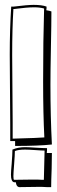

<svg xmlns="http://www.w3.org/2000/svg" viewBox="-20 -739 233 788"><path d="M133 28 58 29Q47 27 45 9H38Q25 7 25 -22Q25 -35 28 -68Q31 -107 31 -125Q54 -135 82 -135Q96 -135 126 -133Q157 -131 173 -131Q173 -129 173 -123Q172 -115 172 -111H193Q193 -92 192 -47Q190 5 190 29H173Q169 29 162.5 28.5Q156 28 153 28ZM26 -712H37Q93 -719 118 -719Q152 -719 171 -712Q171 -710 171 -705Q170 -699 170 -697Q184 -695 191 -692Q191 -644 189 -546Q187 -444 187 -393Q187 -261 193 -146Q140 -140 42 -140V-160H22V-230Q22 -278 21 -372Q20 -467 20 -515Q20 -616 26 -712ZM38 -702H35Q30 -621 30 -513Q30 -467 31 -376Q32 -284 32 -238V-170H33Q143 -173 162 -175Q157 -271 157 -405Q157 -576 161 -704Q144 -709 120 -709Q91 -709 38 -702ZM38 -1 113 -2H115Q122 -2 133 -2Q146 -1 153 -1H160Q160 -12 163 -121Q151 -121 125 -123Q96 -125 83 -125Q55 -125 41 -119V-118Q41 -104 38 -65Q35 -28 35 -16Q35 -1 38 -1Z"/></svg>

Font: Londrina Shadow
Style: Regular
Weight: 400
Designer: Marcelo Magalhaes
Foundry: Marcelo Magalhães
Version: Version 1.001 2011